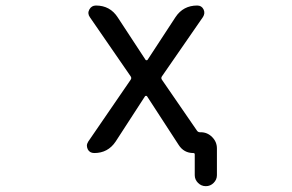

<svg xmlns="http://www.w3.org/2000/svg" viewBox="-20 -547 1040 685"><path d="M504.9 -203.1Q503.9 -205.1 501 -205.1Q498 -205.1 497.1 -203.1L392.6 -42Q365.2 -1 316.4 -1Q299.8 -1 293 -14.6Q290 -21.5 290 -27.3Q290 -34.2 294.9 -42L446.3 -262.7Q450.2 -268.6 446.3 -274.4L300.8 -485.4Q291 -499 298.8 -513.2Q306.6 -527.3 322.3 -527.3Q373 -527.3 400.4 -484.4L499 -334Q500 -332 502.9 -332Q505.9 -332 506.8 -334L606.4 -486.3Q633.8 -527.3 683.6 -527.3Q699.2 -527.3 706.1 -513.7Q712.9 -500 704.1 -486.3L557.6 -274.4Q553.7 -268.6 557.6 -262.7L682.6 -81.1Q686.5 -75.2 693.4 -75.2H696.3Q719.7 -75.2 736.8 -58.1Q753.9 -41 753.9 -17.6V78.1Q753.9 93.8 742.2 105.5Q730.5 117.2 714.4 117.2Q698.2 117.2 686.5 105.5Q674.8 93.8 674.8 78.1V3.9Q674.8 -1 669.9 -1Q635.7 -1 617.2 -30.3Z"/></svg>

Font: Rounded Mgen+ 2m regular
Style: Regular
Weight: 400
Designer: [Source Han Sans]
Ryoko NISHIZUKA  (kana & ideographs); Paul D. Hunt (Latin, Greek & Cyrillic); Wenlong ZHANG  (bopomofo
Version: Version 1.059.20150602